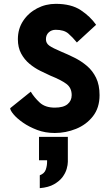

<svg xmlns="http://www.w3.org/2000/svg" viewBox="-20 -686 571 999"><path d="M265 6Q215 6 173 -10Q131 -26 99.5 -48Q68 -70 50.5 -91Q33 -112 33 -123L140 -209Q158 -179 186.5 -152.5Q215 -126 265 -126Q310 -126 331.5 -144Q353 -162 353 -191Q353 -229 325.5 -249.5Q298 -270 243 -292Q219 -303 189.5 -317.5Q160 -332 133.5 -354Q107 -376 90 -407.5Q73 -439 73 -482Q73 -536 100.5 -577.5Q128 -619 173 -642.5Q218 -666 270 -666Q351 -666 400.5 -633Q450 -600 480 -557L380 -465Q358 -492 335.5 -511.5Q313 -531 270 -531Q248 -531 233.5 -517.5Q219 -504 219 -482Q219 -461 236.5 -448.5Q254 -436 299 -417Q333 -403 368 -385.5Q403 -368 432.5 -343Q462 -318 480 -281Q498 -244 498 -191Q498 -125 463.5 -81Q429 -37 375.5 -15.5Q322 6 265 6ZM187 293V226Q211 217 218 197Q225 177 225 156V148H183V26H333V156Q333 171 327 192.5Q321 214 305.5 235Q290 256 261.5 272.5Q233 289 187 293Z"/></svg>

Font: Lil Grotesk Black
Style: Regular
Weight: 900
Designer: Bastien Sozeau
Foundry: NBR — Bastien Sozeau
Version: Version 3.003; ttfautohint (v1.8.4.7-5d5b);gftools[0.9.33]